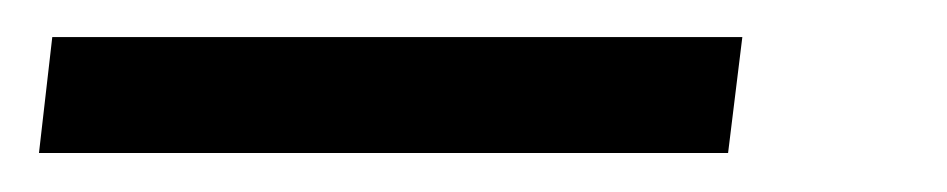

<svg xmlns="http://www.w3.org/2000/svg" viewBox="-34 62 498 101"><path d="M356.5 81.5 349 142.5H-13.5L-6.5 81.5Z"/></svg>

Font: Lato Medium
Style: Italic
Weight: 500
Italic angle: -7°
Designer: Lukasz Dziedzic
Foundry: tyPoland Lukasz Dziedzic
Version: Version 2.006; 2014-01-15